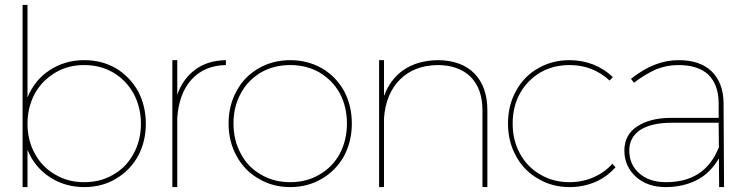

<svg xmlns="http://www.w3.org/2000/svg" viewBox="-20 -762 3033 782"><path d="M452 -484C414 -506 371 -517 323 -517C270 -517 223 -503 182 -476C141 -449 111 -412 92 -365V-742H72V0H92V-152C111 -105 141 -68 182 -41C223 -14 270 0 323 0C371 0 414 -11 452 -34C490 -56 520 -87 542 -126C563 -165 574 -209 574 -258C574 -307 563 -352 542 -391C520 -430 490 -461 452 -484ZM442 -51C407 -30 367 -20 323 -20C279 -20 240 -30 205 -51C170 -71 142 -99 122 -136C102 -172 92 -213 92 -258C92 -303 102 -344 122 -381C142 -417 170 -445 205 -466C240 -487 279 -497 323 -497C367 -497 407 -487 442 -466C477 -445 504 -417 524 -381C544 -344 554 -303 554 -258C554 -213 544 -172 524 -136C504 -99 477 -71 442 -51Z M776 -479C742 -454 717 -420 702 -376V-517H682V0H702V-283C707 -349 726 -401 761 -439C795 -476 841 -496 900 -497V-517C851 -516 810 -504 776 -479Z M1291 -484C1252 -506 1209 -517 1162 -517C1115 -517 1072 -506 1034 -484C995 -462 965 -431 944 -392C922 -353 911 -308 911 -259C911 -210 922 -165 944 -126C965 -87 995 -56 1034 -34C1072 -11 1115 0 1162 0C1209 0 1252 -11 1291 -34C1329 -56 1359 -87 1381 -126C1402 -165 1413 -210 1413 -259C1413 -308 1402 -353 1381 -392C1359 -431 1329 -462 1291 -484ZM1043 -467C1078 -487 1118 -497 1162 -497C1206 -497 1246 -487 1281 -467C1316 -446 1344 -418 1364 -382C1383 -346 1393 -305 1393 -259C1393 -213 1383 -172 1364 -136C1344 -99 1316 -71 1281 -51C1246 -30 1206 -20 1162 -20C1118 -20 1078 -30 1043 -51C1008 -71 980 -99 961 -136C941 -172 931 -213 931 -259C931 -305 941 -346 961 -382C980 -418 1008 -446 1043 -467Z M1912 -463C1876 -499 1826 -517 1762 -517C1708 -516 1662 -503 1625 -478C1588 -453 1561 -417 1544 -371V-517H1524V0H1544V-281C1549 -348 1571 -400 1609 -438C1647 -476 1698 -496 1762 -497C1819 -497 1864 -481 1897 -449C1929 -416 1945 -371 1945 -313V0H1965V-313C1965 -377 1947 -427 1912 -463Z M2300 -497C2363 -497 2417 -476 2463 -434L2476 -448C2453 -470 2427 -487 2397 -499C2366 -511 2334 -517 2300 -517C2253 -517 2210 -506 2172 -484C2133 -462 2103 -431 2082 -392C2060 -353 2049 -308 2049 -259C2049 -210 2060 -165 2082 -126C2103 -87 2133 -56 2172 -34C2210 -11 2253 0 2300 0C2337 0 2372 -7 2405 -21C2437 -35 2464 -55 2487 -81L2474 -95C2453 -71 2427 -53 2398 -40C2368 -27 2335 -20 2300 -20C2256 -20 2216 -30 2181 -51C2146 -71 2118 -99 2098 -136C2078 -172 2068 -213 2068 -259C2068 -305 2078 -346 2098 -382C2118 -418 2146 -446 2181 -467C2216 -487 2256 -497 2300 -497Z M2909 0H2929L2927 -345C2926 -398 2910 -440 2879 -471C2847 -502 2802 -517 2743 -517C2678 -517 2614 -492 2550 -441L2562 -425C2592 -448 2622 -466 2651 -479C2680 -491 2710 -497 2743 -497C2796 -497 2837 -484 2865 -458C2892 -431 2906 -394 2907 -345V-282H2715C2656 -282 2609 -270 2575 -247C2540 -224 2523 -191 2523 -149C2523 -106 2539 -70 2570 -42C2601 -14 2642 0 2691 0C2739 0 2782 -10 2819 -29C2856 -48 2885 -78 2908 -117ZM2824 -54C2788 -31 2744 -20 2692 -20C2647 -20 2611 -32 2584 -56C2557 -79 2543 -110 2543 -149C2543 -185 2558 -213 2588 -233C2618 -252 2660 -262 2715 -262H2907L2908 -162C2888 -113 2860 -77 2824 -54Z"/></svg>

Font: Argentum Sans Thin
Style: Regular
Weight: 250
Designer: Julieta Ulanovsky
Foundry: Julieta Ulanovsky
Version: Version 5.001;February 15, 2019;FontCreator 11.5.0.2425 64-b